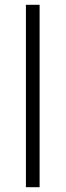

<svg xmlns="http://www.w3.org/2000/svg" viewBox="-20 -780 273 800"><path d="M145 0H88V-760H145Z"/></svg>

Font: Noto Sans Khmer Light
Style: Regular
Weight: 300
Version: Version 2.003